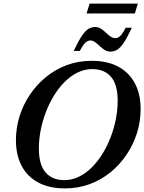

<svg xmlns="http://www.w3.org/2000/svg" viewBox="-20 -1035 802 1067"><path d="M196 -210Q196 -120.5 233 -77.2Q270 -34 337.5 -34Q379.5 -34 417.8 -52.5Q456 -71 489 -103.5Q522 -136 548.8 -179Q575.5 -222 594.5 -271.5Q613.5 -321 623.8 -373Q634 -425 634 -475Q634 -564.5 597.2 -607.8Q560.5 -651 492.5 -651Q450.5 -651 412.2 -632.5Q374 -614 341 -581.5Q308 -549 281.2 -506Q254.5 -463 235.5 -413.5Q216.5 -364 206.2 -312Q196 -260 196 -210ZM761.5 -428.5Q761.5 -360.5 741.2 -296Q721 -231.5 683.5 -175.8Q646 -120 594 -77.5Q542 -35 478 -11.5Q414 12 341 12Q254.5 12 193.5 -20.2Q132.5 -52.5 100.5 -112.8Q68.5 -173 68.5 -256.5Q68.5 -324.5 88.8 -389Q109 -453.5 146.5 -509.2Q184 -565 236.2 -607.5Q288.5 -650 352.2 -673.5Q416 -697 489 -697Q576 -697 636.8 -664.8Q697.5 -632.5 729.5 -572.2Q761.5 -512 761.5 -428.5ZM712.5 -881Q687 -826 667.5 -797.2Q648 -768.5 630.5 -758.2Q613 -748 593 -748Q576.5 -748 562 -757.2Q547.5 -766.5 534.5 -779Q521.5 -791.5 508.5 -800.8Q495.5 -810 482.5 -810Q473.5 -810 464.8 -805.5Q456 -801 446.2 -788.8Q436.5 -776.5 423.5 -752H389.5Q415.5 -807 434.8 -835.5Q454 -864 471.5 -874.5Q489 -885 509.5 -885Q526 -885 540.5 -875.8Q555 -866.5 568 -854Q581 -841.5 593.8 -832.2Q606.5 -823 620 -823Q629.5 -823 638 -827.5Q646.5 -832 656.5 -844.5Q666.5 -857 678.5 -881ZM461 -960 478 -1015H746L729.5 -960Z"/></svg>

Font: Newsreader 36pt SemiBold
Style: Italic
Weight: 600
Italic angle: -17°
Designer: Hugues Gentile
Foundry: Production Type
Version: Version 1.003